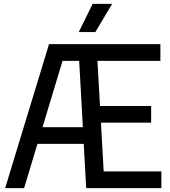

<svg xmlns="http://www.w3.org/2000/svg" viewBox="-20 -967 872 987"><path d="M6.5 0 232 -740H804.5V-654H481L494 -422H757V-336.5H499L513 -86H809.5V0H423L410.5 -227.5H172.5L104 0ZM301.5 -654 198.5 -313H406L387 -654ZM385 -802 456 -947H556.5L470 -802Z"/></svg>

Font: Encode Sans Cnd Md
Style: Regular
Weight: 500
Width: 3
Designer: Multiple Designers
Foundry: Impallari Type
Version: Version 3.002; ttfautohint (v1.8.3) -l 8 -r 50 -G 200 -x 14 